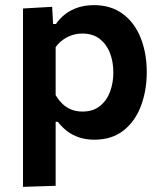

<svg xmlns="http://www.w3.org/2000/svg" viewBox="-20 -531 632 747"><path d="M69.5 196Q69.5 142 69.5 89.5Q69.5 37 69.5 -25V-267Q69.5 -323.5 69.5 -381.5Q69.5 -439.5 69.5 -498L183 -504.5L186.5 -437.5H197.5Q212.5 -459.5 234.2 -476.2Q256 -493 284 -502Q312 -511 345.5 -511Q412 -511 458 -476.8Q504 -442.5 527.5 -383.2Q551 -324 551 -250Q551 -180.5 529 -120.5Q507 -60.5 461.5 -24Q416 12.5 347 12.5Q315.5 12.5 289.8 4.2Q264 -4 243 -19.5Q222 -35 205 -57H196.5V-18.5Q196.5 38.5 196.5 88.2Q196.5 138 196.5 192ZM301 -97Q342.5 -97 369.2 -118.8Q396 -140.5 408.5 -175Q421 -209.5 421 -249Q421 -290.5 407.8 -324.8Q394.5 -359 367.8 -379.8Q341 -400.5 300 -400.5Q279.5 -400.5 260.5 -394.2Q241.5 -388 225 -376.2Q208.5 -364.5 196.5 -347.5V-161Q208 -141.5 223 -127Q238 -112.5 257.5 -104.8Q277 -97 301 -97Z"/></svg>

Font: Commissioner Thin SemiBold
Style: Regular
Weight: 600
Version: Version 1.000